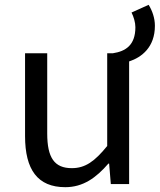

<svg xmlns="http://www.w3.org/2000/svg" viewBox="-20 -764 663 797"><path d="M251 13C325 13 379 -26 430 -85H433L440 0H516V-509C568 -526 623 -568 623 -657C623 -689 612 -720 597 -744L526 -712C535 -694 542 -671 542 -651C542 -576 501 -551 449 -543H425V-158C373 -94 334 -66 278 -66C206 -66 176 -109 176 -210V-543H84V-199C84 -60 136 13 251 13Z"/></svg>

Font: ChiuKong Gothic CL
Style: Regular
Weight: 400
Designer: Ryoko NISHIZUKA 西塚涼子 (kana, bopomofo & ideographs); Paul D. Hunt (Latin, Greek & Cyrillic); Sandoll Communications 산돌커뮤니
Foundry: Adobe
Version: Version 1.300